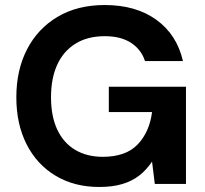

<svg xmlns="http://www.w3.org/2000/svg" viewBox="-20 -732 817 764"><path d="M375 12Q276 12 201.5 -32.5Q127 -77 86 -157.5Q45 -238 45 -345Q45 -453 87.5 -535.5Q130 -618 209 -665Q288 -712 397 -712Q521 -712 602.5 -653Q684 -594 708 -489H557Q542 -535 501.5 -561.5Q461 -588 397 -588Q328 -588 280 -558Q232 -528 207.5 -474Q183 -420 183 -345Q183 -269 208 -216Q233 -163 279.5 -135.5Q326 -108 389 -108Q481 -108 528 -157.5Q575 -207 585 -286H413V-387H720V0H596L585 -89Q563 -56 534 -33.5Q505 -11 466 0.5Q427 12 375 12Z"/></svg>

Font: DM Sans 17pt
Style: Bold
Weight: 700
Version: Version 4.004;gftools[0.9.30]